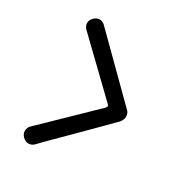

<svg xmlns="http://www.w3.org/2000/svg" viewBox="-129 -577 627 676"><g transform="rotate(30 185.0 -239.0)"><path d="M83 13Q71 13 60.5 3Q50 -7 50 -20Q50 -32 59 -42L88 -70Q116 -97 153 -133Q190 -169 219.5 -197.5Q249 -226 253.5 -230.5Q258 -235 259 -237.5Q260 -240 260 -241Q260 -243 254 -249L59 -437Q50 -447 50 -459Q50 -470 60 -480.5Q70 -491 83 -491Q94 -491 104 -482L326 -262Q334 -254 334 -240Q334 -228 324 -216Q316 -208 283 -174.5Q250 -141 208.5 -100Q167 -59 136 -28L105 4Q95 13 83 13Z"/></g></svg>

Font: Gardens CM
Style: Regular
Weight: 400
Designer: Created by: Aleksander Shevchuk, 2010. Modifed by: Daren Olsen, 2020.
Foundry: High-Logic / FontCreator v.13.0.0 build 2663 (64-bit)
Version: Version 3.003 Ukrainian, initial release